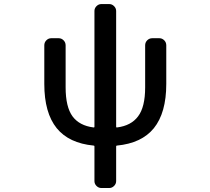

<svg xmlns="http://www.w3.org/2000/svg" viewBox="-20 -734 1040 950"><path d="M554.7 -107.4Q554.7 -102.5 559.6 -103.5Q628.9 -112.3 663.1 -158.2Q698.2 -204.1 698.2 -301.8V-509.8Q698.2 -524.4 708.5 -534.7Q718.8 -544.9 733.4 -544.9H768.6Q782.2 -544.9 792.5 -534.7Q802.7 -524.4 802.7 -509.8V-318.4Q802.7 -175.8 741.2 -99.6Q680.7 -25.4 558.6 -13.7Q554.7 -13.7 554.7 -9.8V162.1Q554.7 175.8 544.4 186Q534.2 196.3 520.5 196.3H481.4Q467.8 196.3 457.5 186Q447.3 175.8 447.3 162.1V-9.8Q447.3 -13.7 443.4 -13.7Q321.3 -25.4 260.7 -99.6Q199.2 -175.8 199.2 -318.4V-509.8Q199.2 -524.4 209.5 -534.7Q219.7 -544.9 233.4 -544.9H270.5Q284.2 -544.9 294.4 -534.7Q304.7 -524.4 304.7 -509.8V-301.8Q304.7 -205.1 338.9 -158.2Q373 -112.3 442.4 -103.5Q447.3 -102.5 447.3 -107.4V-679.7Q447.3 -693.4 457.5 -703.6Q467.8 -713.9 481.4 -713.9H520.5Q534.2 -713.9 544.4 -703.6Q554.7 -693.4 554.7 -679.7Z"/></svg>

Font: Gen Jyuu Gothic L Monospace Medium
Style: Regular
Weight: 500
Designer: [Source Han Sans]
Ryoko NISHIZUKA  (kana & ideographs); Paul D. Hunt (Latin, Greek & Cyrillic); Wenlong ZHANG  (bopomofo
Version: Version 1.002.20150607